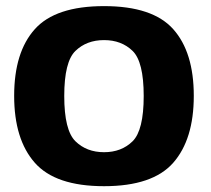

<svg xmlns="http://www.w3.org/2000/svg" viewBox="-20 -620 708 644"><path d="M329 4.5Q492 4.5 561 -74Q630 -152.5 630 -298.5Q630 -445 561 -522.2Q492 -599.5 329 -599.5Q166 -599.5 96.8 -522.2Q27.5 -445 27.5 -298.5Q27.5 -152.5 96.8 -74Q166 4.5 329 4.5ZM329 -109.5Q270.5 -109.5 233 -146.2Q195.5 -183 195.5 -298Q195.5 -413 233 -449.2Q270.5 -485.5 329 -485.5Q387.5 -485.5 424.8 -449.2Q462 -413 462 -298Q462 -183 424.8 -146.2Q387.5 -109.5 329 -109.5Z"/></svg>

Font: Anybody Thin
Style: Bold
Weight: 700
Version: Version 1.113;gftools[0.9.25]